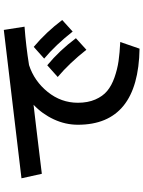

<svg xmlns="http://www.w3.org/2000/svg" viewBox="112 -864 775 1040"><g transform="rotate(-90 500.0 -344.5)"><path d="M53.7 -616.2 857.4 -711.9 875 -599.6Q769.5 -591.8 667 -575.2Q580.1 -546.9 521.5 -474.1Q462.9 -401.4 462.9 -310.5Q462.9 -256.8 480.5 -216.3Q498 -175.8 526.9 -151.9Q555.7 -127.9 600.1 -112.3Q644.5 -96.7 689 -90.3Q733.4 -84 792 -81.1L755.9 23.4Q343.8 16.6 343.8 -310.5Q343.8 -377.9 373 -440.9Q402.3 -503.9 452.1 -550.8Q400.4 -544.9 331.5 -536.6Q262.7 -528.3 186 -519Q109.4 -509.8 78.1 -505.9ZM702.1 -493.2 765.6 -549.8Q845.7 -482.4 911.1 -395.5L848.6 -338.9Q776.4 -430.7 702.1 -493.2ZM602.5 -419.9 666 -476.6Q747.1 -409.2 812.5 -321.3L750 -264.6Q677.7 -356.4 602.5 -419.9Z"/></g></svg>

Font: Gothic A1
Style: Bold
Weight: 700
Version: Version 2.50